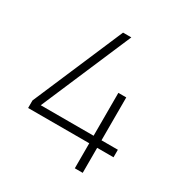

<svg xmlns="http://www.w3.org/2000/svg" viewBox="-155 -766 840 884"><g transform="rotate(30 265.0 -324.0)"><path d="M366 -131H41V-171L246 -650H290L85 -171H366V-399H408V-171H495V-131H408V2H366Z"/></g></svg>

Font: Bellota Light
Style: Regular
Weight: 300
Designer: Kemie Guaida
Foundry: Kemie Guaida
Version: Version 4.001